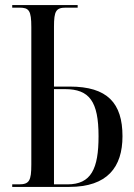

<svg xmlns="http://www.w3.org/2000/svg" viewBox="-20 -734 526 754"><path d="M28 0H252C402 0 461 -78 461 -199C461 -329 402 -394 254 -394H192V-629C192 -691 200 -704 239 -704H285V-714H28V-704H56C94 -704 103 -693 103 -627V-88C103 -24 95 -10 54 -10H28ZM245 -10H192V-384H235C331 -384 367 -336 367 -199C367 -71 338 -10 245 -10Z"/></svg>

Font: Noto Serif Display ExtraCondensed
Style: Regular
Weight: 400
Width: 2
Designer: Monotype Design Team
Foundry: Monotype Imaging Inc.
Version: Version 2.009